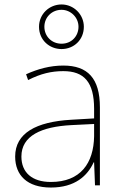

<svg xmlns="http://www.w3.org/2000/svg" viewBox="-20 -831 551 861"><path d="M256 -611C311 -611 356 -652 356 -711C356 -766 311 -811 256 -811C201 -811 155 -768 155 -711C155 -651 202 -611 256 -611ZM256 -635C211 -635 179 -669 179 -711C179 -753 212 -787 256 -787C297 -787 332 -753 332 -711C332 -669 301 -635 256 -635ZM264 -537C205 -537 150 -522 97 -498L106 -472C163 -501 211 -512 264 -512C357 -512 402 -463 402 -343V-300L299 -294C142 -285 48 -234 48 -129C48 -45 102 10 208 10C316 10 372 -42 400 -103H402L406 0H428V-350C428 -480 373 -537 264 -537ZM301 -270 402 -275V-220C400 -99 341 -15 208 -15C123 -15 76 -58 76 -129C76 -222 165 -263 301 -270Z"/></svg>

Font: Noto Sans Lao Thin
Style: Regular
Weight: 100
Designer: Monotype Design Team
Foundry: Monotype Imaging Inc.
Version: Version 2.003